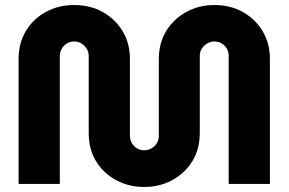

<svg xmlns="http://www.w3.org/2000/svg" viewBox="-20 -732 1148 764"><path d="M554 12Q493 12 442.5 -15Q392 -42 362.5 -90Q333 -138 333 -204V-509Q333 -525 325 -538Q317 -551 304 -559Q291 -567 275 -567Q259 -567 246 -559Q233 -551 225.5 -538Q218 -525 218 -509V0H54V-497Q54 -560 82.5 -608Q111 -656 161.5 -684Q212 -712 275 -712Q339 -712 389 -684Q439 -656 468 -608Q497 -560 497 -497V-192Q497 -175 505 -162Q513 -149 525.5 -141.5Q538 -134 553 -134Q569 -134 582.5 -141.5Q596 -149 604 -162Q612 -175 612 -192V-497Q612 -560 641 -608Q670 -656 720.5 -684Q771 -712 833 -712Q897 -712 946.5 -684Q996 -656 1025 -608Q1054 -560 1054 -497V0H890V-510Q890 -526 882.5 -538.5Q875 -551 862 -559Q849 -567 833 -567Q818 -567 804.5 -559Q791 -551 783 -538.5Q775 -526 775 -510V-204Q775 -138 745 -90Q715 -42 665 -15Q615 12 554 12Z"/></svg>

Font: MuseoModerno Thin
Style: Bold
Weight: 700
Version: Version 1.003